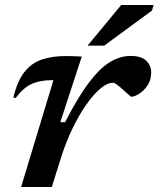

<svg xmlns="http://www.w3.org/2000/svg" viewBox="-20 -749 636 769"><path d="M194 -428H189Q140 -428 106.2 -412.5Q72.5 -397 42.5 -356L33.5 -359Q49.5 -424.5 77.8 -460.5Q106 -496.5 147.5 -510.5Q189 -524.5 244 -524.5Q262 -524.5 276.5 -524Q291 -523.5 307.5 -522.5L221.5 -259.5H240.5Q292.5 -360.5 336.2 -418.2Q380 -476 420.5 -500.5Q461 -525 503 -525Q546.5 -525 566 -505.5Q585.5 -486 585.5 -459Q585.5 -428 570.5 -406.2Q555.5 -384.5 536.8 -373Q518 -361.5 506.5 -361.5Q504 -361.5 494 -370.5Q484 -379.5 472.5 -390Q461 -400.5 449.8 -409Q438.5 -417.5 433 -417.5Q409.5 -417.5 381.8 -394Q354 -370.5 325.2 -329.5Q296.5 -288.5 270.8 -235.2Q245 -182 226 -122.5L187.5 0H64.5ZM330.5 -566 465.5 -729H595.5L588.5 -706.5L397 -566Z"/></svg>

Font: Newsreader Caption Medium
Style: Italic
Weight: 500
Italic angle: -17°
Designer: Hugues Gentile
Foundry: Production Type
Version: Version 1.001